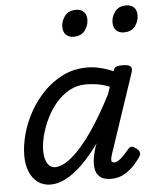

<svg xmlns="http://www.w3.org/2000/svg" viewBox="-56 -842 738 907"><g transform="rotate(-5 313.0 -389.0)"><path d="M148 17Q114 17 88.5 -1Q63 -19 49 -52Q35 -85 35 -130Q35 -176 49 -229Q63 -282 91 -333Q119 -384 159.5 -426Q200 -468 252 -493.5Q304 -519 368 -519Q396 -519 428 -511.5Q460 -504 490 -490L491 -494Q496 -508 506 -511.5Q516 -515 533 -515Q564 -515 572.5 -505.5Q581 -496 574 -476L449 -103Q443 -85 442.5 -76Q442 -67 446 -64Q450 -61 455 -61Q465 -61 475.5 -67.5Q486 -74 498.5 -86.5Q511 -99 525 -116Q533 -126 541 -127.5Q549 -129 560 -121Q576 -111 579.5 -101Q583 -91 578 -81Q569 -66 549 -43Q529 -20 500.5 -2.5Q472 15 435 15Q398 15 380.5 -1.5Q363 -18 360 -43Q357 -68 362.5 -96Q368 -124 376 -148Q378 -150 378.5 -152.5Q379 -155 380 -158Q338 -99 297.5 -60Q257 -21 219.5 -2Q182 17 148 17ZM126 -146Q126 -121 132 -102Q138 -83 149.5 -73Q161 -63 176 -63Q211 -63 256 -100.5Q301 -138 351.5 -210Q402 -282 455 -386L466 -419Q434 -432 405.5 -436Q377 -440 354 -440Q311 -440 275 -420Q239 -400 211.5 -367.5Q184 -335 165 -295.5Q146 -256 136 -217Q126 -178 126 -146ZM315 -669Q295 -669 281 -682Q267 -695 267 -720Q267 -747 284.5 -771Q302 -795 339 -795Q360 -795 374 -782.5Q388 -770 388 -744Q388 -717 370.5 -693Q353 -669 315 -669ZM554 -669Q533 -669 519 -682Q505 -695 505 -720Q505 -747 522.5 -771Q540 -795 577 -795Q598 -795 612 -782.5Q626 -770 626 -744Q626 -717 609 -693Q592 -669 554 -669Z"/></g></svg>

Font: Playwrite NZ
Style: Regular
Weight: 400
Designer: Veronika Burian, José Scaglione
Foundry: TypeTogether
Version: Version 1.002